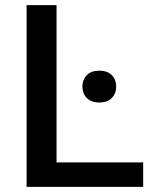

<svg xmlns="http://www.w3.org/2000/svg" viewBox="-20 -731 640 751"><path d="M201.2 -95.7H540V0H84V-710.9H201.2ZM302.2 -392.1Q302.2 -418.9 319.3 -436.8Q336.4 -454.6 368.2 -454.6Q400.4 -454.6 417.5 -436.8Q434.6 -418.9 434.6 -392.1Q434.6 -365.7 417.5 -347.9Q400.4 -330.1 368.2 -330.1Q336.4 -330.1 319.3 -347.9Q302.2 -365.7 302.2 -392.1Z"/></svg>

Font: Roboto Mono
Style: Regular
Weight: 500
Designer: Google
Version: Version 2.000986; 2015; ttfautohint (v1.3)